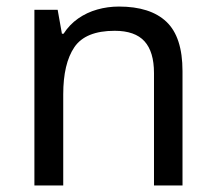

<svg xmlns="http://www.w3.org/2000/svg" viewBox="-20 -566 658 586"><path d="M343 -546Q439 -546 488 -499.5Q537 -453 537 -349V0H450V-343Q450 -408 421 -440Q392 -472 330 -472Q241 -472 207 -422Q173 -372 173 -278V0H85V-536H156L169 -463H174Q192 -491 218.5 -509.5Q245 -528 277 -537Q309 -546 343 -546Z"/></svg>

Font: binaryv115
Style: Book
Weight: 400
Designer: Jelle Bosma - Monotype Design Team
Foundry: Monotype Imaging Inc.
Version: Version 2.003